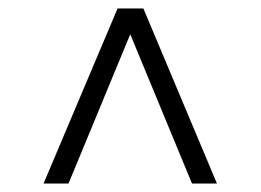

<svg xmlns="http://www.w3.org/2000/svg" viewBox="-20 -577 616 454"><path d="M83 -143 258 -557H319L493 -143H434L288 -496L142 -143Z"/></svg>

Font: Belfius21
Style: Regular
Weight: 400
Designer: Montserrat's base design by Julieta Ulanovsky, modified by Coast SPRL for Belfius Bank NV.
Foundry: Montserrat's base design by Julieta Ulanovsky, modified by Coast SPRL for Belfius Bank NV.
Version: Version 2.000;FEAKit 1.0